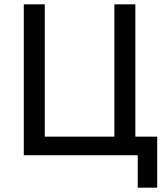

<svg xmlns="http://www.w3.org/2000/svg" viewBox="-20 -718 778 888"><path d="M617 0H90V-698H187V-86H509V-698H606V-86H707V150H617Z"/></svg>

Font: IBM Plex Sans Text
Style: Regular
Weight: 450
Designer: Mike Abbink, Paul van der Laan, Pieter van Rosmalen
Foundry: Bold Monday
Version: Version 3.005